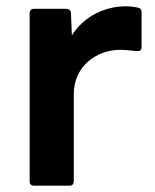

<svg xmlns="http://www.w3.org/2000/svg" viewBox="-20 -552 491 609"><path d="M88 37H200C209 37 214 32 214 23V-253C214 -342 286 -394 362 -394C385 -394 402 -390 417 -390C424 -390 429 -393 429 -402V-513C429 -521 426 -526 417 -528C406 -530 395 -532 379 -532C312 -532 246 -500 208 -440L205 -510C205 -520 198 -524 190 -524H88C79 -524 74 -519 74 -510V23C74 32 79 37 88 37Z"/></svg>

Font: LINE Seed JP_OTF Bold
Style: Regular
Weight: 700
Designer: LINE & Fontrix & Fontworks
Version: Version 1.009